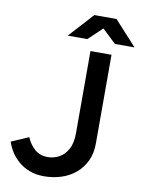

<svg xmlns="http://www.w3.org/2000/svg" viewBox="-98 -963 776 1042"><g transform="rotate(10 290.5 -441.5)"><path d="M218 13Q172 13 136.5 -1Q101 -15 75 -38Q49 -61 32.5 -88Q16 -115 8 -141L103 -182Q121 -141 149.5 -117Q178 -93 219 -93Q252 -93 281.5 -108.5Q311 -124 330 -158Q349 -192 349 -248V-700H465V-211Q465 -157 445.5 -115.5Q426 -74 392 -45Q358 -16 313 -1.5Q268 13 218 13ZM473 -761 337 -890V-896H458L581 -761ZM213 -761 336 -896H457V-890L321 -761Z"/></g></svg>

Font: Figtree Light SemiBold
Style: Regular
Weight: 600
Version: Version 2.002